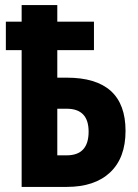

<svg xmlns="http://www.w3.org/2000/svg" viewBox="-20 -734 540 754"><path d="M242 0Q352 0 412.5 -57Q473 -114 473 -220Q473 -429 242 -429H205V-537H349V-649H205V-714H65V-649H3V-537H65V0ZM205 -307H242Q328 -307 328 -217Q328 -124 242 -124H205Z"/></svg>

Font: Noto Sans Mono UI Condensed ExtraBold
Style: Regular
Weight: 800
Width: 3
Designer: Monotype Design team
Foundry: Monotype Imaging Inc.
Version: 1.000